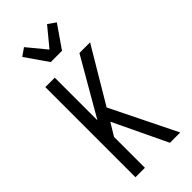

<svg xmlns="http://www.w3.org/2000/svg" viewBox="-303 -1046 1107 1107"><g transform="rotate(-45 250.0 -492.5)"><path d="M361 0 204 -329 157 -252V0H80V-735H157V-387L358 -735H445L247 -402L445 0ZM204 -815 109 -952 156 -985 250 -871 344 -985 391 -952 296 -815Z"/></g></svg>

Font: Iosevka Custom
Style: Regular
Weight: 400
Monospace: yes
Designer: Belleve Invis
Foundry: Belleve Invis
Version: Version 32.5.0; ttfautohint (v1.8.4)